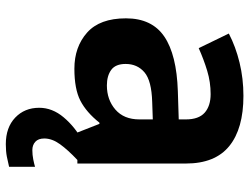

<svg xmlns="http://www.w3.org/2000/svg" viewBox="-116 -480 837 644"><g transform="rotate(90 302.0 -158.5)"><path d="M302 -557Q412 -557 470.5 -509.5Q529 -462 529 -364V0H425L396 -74H392Q357 -30 318 -10Q279 10 211 10Q138 10 90 -32.5Q42 -75 42 -163Q42 -250 103 -291.5Q164 -333 286 -337L381 -340V-364Q381 -407 358.5 -427Q336 -447 296 -447Q256 -447 218 -435.5Q180 -424 142 -407L93 -508Q137 -531 190.5 -544Q244 -557 302 -557ZM323 -251Q251 -249 223 -225Q195 -201 195 -162Q195 -128 215 -113.5Q235 -99 267 -99Q315 -99 348 -127.5Q381 -156 381 -208V-253ZM445 111Q445 131 456 141Q467 151 484 151Q500 151 515 148Q530 145 540 142V229Q524 233 506 236.5Q488 240 464 240Q408 240 375 208.5Q342 177 342 128Q342 84 374 46Q406 8 452 -17L517 0Q483 32 464 58.5Q445 85 445 111Z"/></g></svg>

Font: Noto Sans Bamum
Style: Bold
Weight: 700
Designer: Monotype Design Team
Foundry: Monotype Imaging Inc.
Version: Version 2.002; ttfautohint (v1.8.4.7-5d5b)